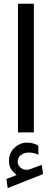

<svg xmlns="http://www.w3.org/2000/svg" viewBox="-20 -697 272 1010"><path d="M67.4 223.6Q50.8 210.9 39.1 194.3Q27.3 177.7 27.3 148.9Q27.3 106.9 56.4 80.1Q85.4 53.2 122.6 53.2Q154.8 53.2 181.6 68.8L182.1 117.2Q167 109.4 153.8 107.4Q140.6 105.5 129.4 105.5Q108.4 105.5 90.6 118.2Q72.8 130.9 72.8 155.3Q73.2 170.4 88.1 184.8Q103 199.2 130.4 195.3Q131.3 195.3 132.6 194.8Q133.8 194.3 135.3 193.8L199.7 170.4L206.5 218.8L20.5 292.5L13.7 244.6ZM158.2 -677.2V-0.5H74.7V-677.2Z"/></svg>

Font: Vazirmatn RD
Style: Regular
Weight: 400
Designer: Saber Rastikerdar
Foundry: Saber Rastikerdar
Version: Version 32.102